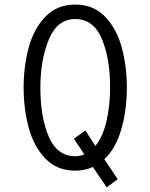

<svg xmlns="http://www.w3.org/2000/svg" viewBox="-20 -732 656 837"><path d="M435 -38 493 49 445 85 385 -4Q350 12 308 12Q229 12 178.5 -40Q128 -92 105.5 -174Q83 -256 83 -350Q83 -444 105.5 -526Q128 -608 178.5 -660Q229 -712 308 -712Q387 -712 437.5 -660Q488 -608 510.5 -526Q533 -444 533 -350Q533 -253 509 -169Q485 -85 435 -38ZM348 -59 302 -127 352 -163 396 -96Q429 -137 444.5 -205.5Q460 -274 460 -350Q460 -478 423.5 -563.5Q387 -649 308 -649Q230 -649 193 -560Q156 -471 156 -350Q156 -222 192.5 -136.5Q229 -51 308 -51Q329 -51 348 -59Z"/></svg>

Font: Overpass Mono Light
Style: Regular
Weight: 300
Monospace: yes
Designer: Delve Withrington, Dave Bailey
Foundry: Delve Fonts
Version: Version 1.000;DELV;Overpass